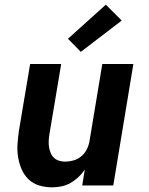

<svg xmlns="http://www.w3.org/2000/svg" viewBox="-20 -794 640 822"><path d="M203 8Q174 8 147.5 0Q121 -8 102 -26.5Q83 -45 72.5 -69.5Q62 -94 57.5 -121.5Q53 -149 55 -177.5Q57 -206 61 -234L109 -520H242L191 -216Q189 -203 188.5 -189.5Q188 -176 190 -163.5Q192 -151 197 -139Q202 -127 211 -118.5Q220 -110 232.5 -106Q245 -102 258 -102Q276 -102 294 -107Q312 -112 327 -124Q342 -136 351 -153.5Q360 -171 363 -189L418 -520H551L465 0H332L343 -68Q331 -50 315.5 -35.5Q300 -21 281.5 -10.5Q263 0 242.5 4Q222 8 203 8ZM326 -572 271 -628 433 -774 501 -706Z"/></svg>

Font: Iosevka Aile Extrabold
Style: Italic
Weight: 800
Italic angle: -9°
Designer: Belleve Invis
Foundry: Belleve Invis
Version: Version 31.1.0; ttfautohint (v1.8.4)